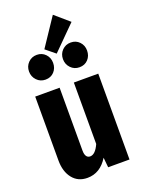

<svg xmlns="http://www.w3.org/2000/svg" viewBox="-175 -1021 827 1116"><g transform="rotate(-20 238.0 -463.0)"><path d="M431 0H299L293 -61Q245 17 166 17Q108 17 74.5 -25Q41 -67 41 -136V-531H192V-142Q192 -119 200 -107Q208 -95 223 -95Q255 -95 280 -151V-531H431ZM300 -943 388 -867 244 -723 185 -771ZM206 -680Q206 -647 185.5 -625Q165 -603 132 -603Q100 -603 78.5 -625.5Q57 -648 57 -680Q57 -712 78.5 -734Q100 -756 132 -756Q164 -756 185 -734Q206 -712 206 -680ZM416 -680Q416 -647 395.5 -625Q375 -603 342 -603Q310 -603 288.5 -625.5Q267 -648 267 -680Q267 -712 288.5 -734Q310 -756 342 -756Q374 -756 395 -734Q416 -712 416 -680Z"/></g></svg>

Font: Fira Sans Extra Condensed
Style: Bold
Weight: 700
Width: 1
Designer: Carrois Corporate & Edenspiekermann AG
Foundry: Carrois Corporate GbR & Edenspiekermann AG
Version: Version 4.203